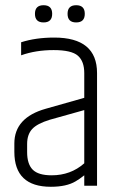

<svg xmlns="http://www.w3.org/2000/svg" viewBox="-20 -712 462 736"><path d="M272 -626Q239 -626 239 -659Q239 -692 272 -692Q305 -692 305 -659Q305 -626 272 -626ZM147 -626Q114 -626 114 -659Q114 -692 147 -692Q180 -692 180 -659Q180 -626 147 -626ZM84 -160V-129Q84 -83 105.5 -61.5Q127 -40 178 -40Q251 -40 303 -86V-290L171 -253Q122 -238 103 -217Q84 -196 84 -160ZM188 -568Q352 -568 352 -432V0H303V-40Q284 -25 270 -17Q235 4 175 4Q35 4 35 -130V-162Q35 -261 155 -295L303 -337V-432Q303 -477 278.5 -498.5Q254 -520 185.5 -520Q117 -520 61 -500V-550Q117 -568 188 -568Z"/></svg>

Font: Khand Light
Style: Regular
Weight: 300
Designer: Devanagari: Sanchit Sawaria, Jyotish Sonowal; Latin: Satya Rajpurohit
Foundry: Indian Type Foundry
Version: Version 1.101;PS 1.0;hotconv 1.0.78;makeotf.lib2.5.61930; tt